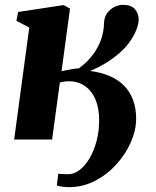

<svg xmlns="http://www.w3.org/2000/svg" viewBox="-20 -577 644 794"><path d="M38.5 0 101 -463 48 -491 55 -527.5 243 -556 269.5 -541.5 234.5 -282.5Q241.5 -284 254.8 -286.8Q268 -289.5 282.2 -291.8Q296.5 -294 305.5 -294Q320 -304.5 331.5 -315Q343 -325.5 351.8 -335.5Q360.5 -345.5 366.5 -354Q388 -384 398.8 -416Q409.5 -448 410 -480Q411 -506 423.2 -522.8Q435.5 -539.5 453.2 -548.2Q471 -557 488 -557Q523 -557 538.2 -538.8Q553.5 -520.5 553.5 -496Q553.5 -478 543.2 -452Q533 -426 513 -399.5Q498.5 -379.5 475.5 -359Q452.5 -338.5 421.8 -319Q391 -299.5 352.5 -283.5Q396.5 -278 431.8 -263.2Q467 -248.5 491.8 -224Q516.5 -199.5 529.8 -164.8Q543 -130 543 -86Q543 -38.5 521.2 11Q499.5 60.5 461.2 102.8Q423 145 372.8 171Q322.5 197 265 197Q254.5 197 238 195Q221.5 193 215 190L221 141.5Q227 142 237.2 142.8Q247.5 143.5 262.5 143.5Q286.5 143.5 309.2 126Q332 108.5 350.2 77.8Q368.5 47 379.2 6.5Q390 -34 390 -80Q390 -130 374.8 -165.8Q359.5 -201.5 331.2 -221.2Q303 -241 264 -241Q255 -241 245.8 -239.8Q236.5 -238.5 227.5 -236L195.5 0Z"/></svg>

Font: Merriweather 48pt Black
Style: Italic
Weight: 900
Italic angle: -7.8°
Version: Version 2.101